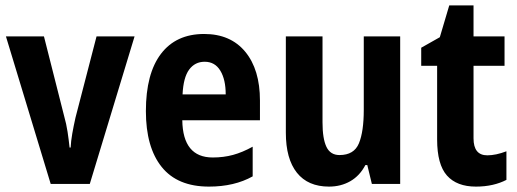

<svg xmlns="http://www.w3.org/2000/svg" viewBox="-20 -682 1919 712"><path d="M168 0 2 -547H143L218 -251Q226 -223 230.5 -193.5Q235 -164 238 -135H242Q243 -158 248 -186.5Q253 -215 260 -246L338 -547H479L313 0Z M737 -556Q835 -556 889.5 -490Q944 -424 944 -309V-236H656Q658 -98 769 -98Q809 -98 844 -107.5Q879 -117 917 -138V-28Q849 10 755 10Q638 10 579.5 -63Q521 -136 521 -270Q521 -409 577 -482.5Q633 -556 737 -556ZM739 -453Q703 -453 681.5 -424Q660 -395 657 -332H817Q817 -387 797 -420Q777 -453 739 -453Z M1464 -547V0H1359L1342 -70H1335Q1314 -30 1279 -10Q1244 10 1200 10Q1122 10 1081 -41.5Q1040 -93 1040 -190V-547H1176V-228Q1176 -168 1190.5 -137.5Q1205 -107 1239 -107Q1293 -107 1311 -150.5Q1329 -194 1329 -275V-547Z M1787 -106Q1819 -106 1858 -121V-15Q1835 -3 1806.5 3.5Q1778 10 1745 10Q1674 10 1637.5 -31Q1601 -72 1601 -165V-438H1542V-505L1611 -544L1646 -662H1736V-547H1851V-438H1736V-169Q1736 -106 1787 -106Z"/></svg>

Font: Noto Sans Condensed
Style: Bold
Weight: 700
Width: 3
Designer: Monotype Design Team
Foundry: Monotype Imaging Inc.
Version: Version 2.013; ttfautohint (v1.8.4.7-5d5b)